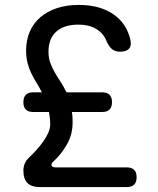

<svg xmlns="http://www.w3.org/2000/svg" viewBox="-20 -760 640 780"><path d="M142 0Q108 0 91.5 -16.5Q75 -33 75 -67Q75 -83 81 -96.5Q87 -110 100 -122Q115 -136 130 -153Q145 -170 157 -187Q169 -204 176.5 -221.5Q184 -239 184 -254Q184 -268 182.5 -281Q181 -294 179 -305H115Q95 -305 85 -315Q75 -325 75 -345Q75 -365 85 -375Q95 -385 115 -385H150Q140 -405 128.5 -423.5Q117 -442 107.5 -461.5Q98 -481 92 -504Q86 -527 86 -555Q86 -597 101 -631.5Q116 -666 144 -690Q172 -714 211.5 -727Q251 -740 300 -740Q385 -740 440 -702.5Q495 -665 510 -597Q515 -574 504 -562Q493 -550 468 -550Q448 -550 435 -560.5Q422 -571 411 -597Q398 -627 369 -643.5Q340 -660 299 -660Q240 -660 208.5 -631.5Q177 -603 177 -550Q177 -524 184.5 -504Q192 -484 203 -465Q214 -446 226.5 -427Q239 -408 250 -385H395Q415 -385 425 -375Q435 -365 435 -345Q435 -325 425 -315Q415 -305 395 -305H272Q274 -295 274.5 -284.5Q275 -274 275 -263Q275 -212 250.5 -171Q226 -130 197 -104Q187 -96 189.5 -88Q192 -80 205 -80H495Q515 -80 525 -70Q535 -60 535 -40Q535 -20 525 -10Q515 0 495 0Z"/></svg>

Font: Maple Mono
Style: Regular
Weight: 400
Monospace: yes
Designer: subframe7536
Version: Version 7.300